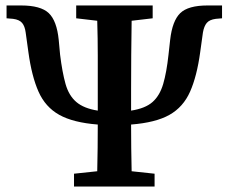

<svg xmlns="http://www.w3.org/2000/svg" viewBox="-20 -683 838 703"><path d="M251 0V-47L336 -56Q337 -99 337.5 -141.5Q338 -184 338 -227Q248 -234 197 -262.5Q146 -291 121 -347.5Q96 -404 84 -492L74 -564Q71 -587 61 -599Q51 -611 28 -614L4 -616V-663H57Q129 -663 158.5 -635Q188 -607 195 -537L200 -483Q208 -418 220 -375.5Q232 -333 259.5 -309.5Q287 -286 338 -278Q338 -286 338 -294Q338 -302 338 -310V-353Q338 -416 338 -479.5Q338 -543 336 -607L259 -616V-663H539V-616L462 -607Q461 -545 460.5 -481.5Q460 -418 460 -353V-310Q460 -302 460 -294Q460 -286 460 -278Q512 -286 538.5 -309.5Q565 -333 577.5 -375.5Q590 -418 597 -483L603 -537Q611 -607 640 -635Q669 -663 740 -663H793V-616L770 -614Q747 -611 737 -599Q727 -587 723 -564L713 -492Q701 -404 676 -347.5Q651 -291 600.5 -262.5Q550 -234 460 -227Q460 -184 460.5 -141.5Q461 -99 462 -56L546 -47V0Z"/></svg>

Font: Source Serif Pro SemiBold
Style: Regular
Weight: 600
Designer: Frank Grießhammer
Foundry: Adobe Systems Incorporated
Version: Version 3.001;hotconv 1.0.111;makeotfexe 2.5.65597